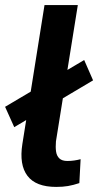

<svg xmlns="http://www.w3.org/2000/svg" viewBox="-27 -725 386 755"><path d="M194 10Q114 10 81 -33.5Q48 -77 61 -159L148 -705H279L193 -169Q191 -146 193.5 -129Q196 -112 206.5 -102Q217 -92 238 -92Q252 -92 265.5 -94Q279 -96 290 -99L285 -5Q261 3 240.5 6.5Q220 10 194 10ZM29 -225 -7 -305 304 -489 339 -409Z"/></svg>

Font: Nunito Sans 7pt SemiCondensed
Style: Bold Italic
Weight: 700
Width: 4
Italic angle: -9°
Designer: Vernon Adams
Foundry: Vernon Adams
Version: Version 3.101;gftools[0.9.27]